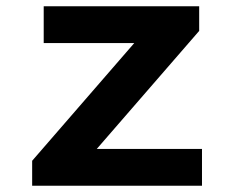

<svg xmlns="http://www.w3.org/2000/svg" viewBox="-20 -595 740 615"><path d="M83 -80V0H627V-118H290L618 -496V-575H120V-457H410Z"/></svg>

Font: Kawkab Mono
Style: Bold
Weight: 700
Monospace: yes
Designer: Abdullah Arif
Foundry: Abdullah Arif
Version: Version 1.000;PS 000.500;hotconv 1.0.88;makeotf.lib2.5.64775